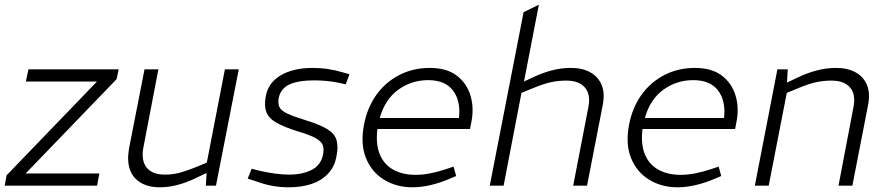

<svg xmlns="http://www.w3.org/2000/svg" viewBox="-32 -790 3771 817"><path d="M-12 0 -4 -44 398 -461 403 -443H78L89 -495H473L464 -453L57 -31L55 -52H391L381 0Z M648 7Q599 7 566 -13Q533 -33 520.5 -69.5Q508 -106 517 -158L583 -495H642L578 -162Q568 -107 592 -77Q616 -47 669 -47Q702 -47 731 -54.5Q760 -62 797 -77L848 -98L925 -495H984L887 0H844L848 -70L858 -59L805 -34Q764 -14 725 -3.5Q686 7 648 7Z M1197 7Q1161 7 1127.5 1Q1094 -5 1059 -18L1022 -30L1039 -72L1074 -63Q1105 -56 1137 -51.5Q1169 -47 1199 -47Q1254 -47 1294 -67Q1334 -87 1343 -134Q1347 -156 1341.5 -172Q1336 -188 1311.5 -202Q1287 -216 1235 -231Q1178 -249 1145 -267.5Q1112 -286 1101.5 -313Q1091 -340 1099 -381Q1110 -439 1163.5 -470Q1217 -501 1299 -501Q1333 -501 1365 -496Q1397 -491 1427 -482L1455 -474L1439 -431L1413 -437Q1386 -443 1358.5 -445.5Q1331 -448 1306 -448Q1237 -448 1199.5 -430.5Q1162 -413 1154 -373Q1150 -350 1157 -334.5Q1164 -319 1191 -306.5Q1218 -294 1273 -277Q1331 -259 1361.5 -240Q1392 -221 1400 -194Q1408 -167 1400 -126Q1392 -80 1363 -50Q1334 -20 1291.5 -6.5Q1249 7 1197 7Z M1723 7Q1655 7 1602 -25.5Q1549 -58 1525 -118Q1501 -178 1517 -260Q1531 -333 1570 -387Q1609 -441 1667.5 -471Q1726 -501 1797 -501Q1869 -501 1912 -468Q1955 -435 1970.5 -381.5Q1986 -328 1973 -267L1968 -241H1574Q1566 -177 1584 -133.5Q1602 -90 1641.5 -68Q1681 -46 1736 -46Q1767 -46 1799.5 -52.5Q1832 -59 1865 -70L1898 -81L1909 -41L1878 -28Q1841 -12 1800.5 -2.5Q1760 7 1723 7ZM1584 -288H1921Q1929 -361 1895.5 -405Q1862 -449 1790 -449Q1719 -449 1662.5 -408Q1606 -367 1584 -288Z M2052 0 2196 -738 2261 -770 2194 -424 2176 -433 2236 -461Q2276 -480 2316 -490.5Q2356 -501 2397 -501Q2447 -501 2480.5 -482Q2514 -463 2528.5 -427.5Q2543 -392 2532 -339L2466 0H2407L2472 -336Q2482 -389 2456.5 -418Q2431 -447 2378 -447Q2342 -447 2311 -440Q2280 -433 2239 -416L2187 -395L2111 0Z M2851 7Q2783 7 2730 -25.5Q2677 -58 2653 -118Q2629 -178 2645 -260Q2659 -333 2698 -387Q2737 -441 2795.5 -471Q2854 -501 2925 -501Q2997 -501 3040 -468Q3083 -435 3098.5 -381.5Q3114 -328 3101 -267L3096 -241H2702Q2694 -177 2712 -133.5Q2730 -90 2769.5 -68Q2809 -46 2864 -46Q2895 -46 2927.5 -52.5Q2960 -59 2993 -70L3026 -81L3037 -41L3006 -28Q2969 -12 2928.5 -2.5Q2888 7 2851 7ZM2712 -288H3049Q3057 -361 3023.5 -405Q2990 -449 2918 -449Q2847 -449 2790.5 -408Q2734 -367 2712 -288Z M3180 0 3276 -495H3320L3316 -424L3305 -433L3364 -461Q3404 -480 3444.5 -490.5Q3485 -501 3525 -501Q3575 -501 3609 -482Q3643 -463 3657.5 -427.5Q3672 -392 3661 -339L3595 0H3536L3600 -336Q3610 -389 3585 -418Q3560 -447 3506 -447Q3471 -447 3439.5 -440Q3408 -433 3368 -416L3316 -395L3239 0Z"/></svg>

Font: REM ExtraLight
Style: Italic
Weight: 250
Italic angle: -11°
Designer: Octavio Pardo
Foundry: Ashler Design
Version: Version 1.005;gftools[0.9.28]